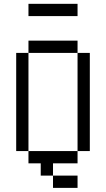

<svg xmlns="http://www.w3.org/2000/svg" viewBox="-20 -832 540 978"><path d="M375 -750H125V-812.5H375ZM62.5 -562.5H125V-62.5H62.5ZM125 -62.5H375V0H250V62.5H187.5V0H125ZM125 -625H375V-562.5H125ZM250 62.5H375V125H250ZM375 -562.5H437.5V-62.5H375Z"/></svg>

Font: ChillBitmapSE 16px
Style: Regular
Weight: 400
Designer: Designed by Warren2060
Foundry: ChillType
Version: Version 1.000